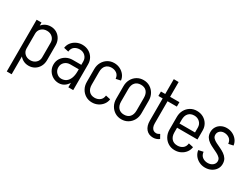

<svg xmlns="http://www.w3.org/2000/svg" viewBox="-63 -1376 2958 2251"><g transform="rotate(30 1416.0 -250.5)"><path d="M60 -1H126V200H60ZM126 -500V0H60V-500ZM403 -350V-150H337V-350ZM337 -150H403Q403 -103 382.5 -65.5Q362 -28 326.5 -6.5Q291 15 246 15L232 -51Q277 -51 307 -79Q337 -107 337 -150ZM88 -150H126Q126 -107 156 -79Q186 -51 232 -51L246 15Q201 15 165.5 -6.5Q130 -28 109 -65.5Q88 -103 88 -150ZM337 -350Q337 -393 307 -421Q277 -449 232 -449L246 -515Q291 -515 326.5 -493.5Q362 -472 382.5 -434.5Q403 -397 403 -350ZM88 -350Q88 -397 109 -434.5Q130 -472 165.5 -493.5Q201 -515 246 -515L232 -449Q186 -449 156 -421Q126 -393 126 -350Z M778 0V-350H844V0ZM653 15V-45Q693 -45 720.5 -65Q748 -85 763 -123.5Q778 -162 778 -215H816Q816 -147 795 -95Q774 -43 737.5 -14Q701 15 653 15ZM653 15Q610 15 573.5 -6Q537 -27 515 -63.5Q493 -100 493 -145H559Q559 -102 588 -73.5Q617 -45 653 -45ZM493 -145Q493 -191 515.5 -226.5Q538 -262 576.5 -283Q615 -304 663 -304V-244Q619 -244 589 -216Q559 -188 559 -145ZM663 -244V-304H831V-244ZM778 -215V-351H816V-215ZM844 -350H778Q778 -394 748 -423Q718 -452 673 -452V-515Q722 -515 760.5 -493.5Q799 -472 821.5 -434.5Q844 -397 844 -350ZM568 -362 504 -376Q509 -416 532.5 -447Q556 -478 593 -496.5Q630 -515 673 -515V-452Q633 -452 603 -430.5Q573 -409 568 -362Z M934 -163V-337H1000V-163ZM934 -336Q934 -388 956.5 -428.5Q979 -469 1017.5 -492.5Q1056 -516 1105 -516V-453Q1056 -453 1028 -422.5Q1000 -392 1000 -336ZM1209 -363Q1204 -410 1174 -431.5Q1144 -453 1104 -453V-516Q1148 -516 1184.5 -497.5Q1221 -479 1244.5 -448Q1268 -417 1273 -377ZM934 -164H1000Q1000 -109 1028 -78Q1056 -47 1105 -47V16Q1056 16 1017.5 -7.5Q979 -31 956.5 -71.5Q934 -112 934 -164ZM1209 -137 1273 -123Q1268 -84 1244.5 -52.5Q1221 -21 1184.5 -2.5Q1148 16 1104 16V-47Q1144 -47 1174 -69Q1204 -91 1209 -137Z M1607 -164V-336H1673V-164ZM1331 -164V-336H1397V-164ZM1500 -452V-515H1504V-452ZM1500 15V-48H1504V15ZM1331 -335Q1331 -387 1353.5 -427.5Q1376 -468 1414.5 -491.5Q1453 -515 1502 -515V-452Q1453 -452 1425 -421.5Q1397 -391 1397 -335ZM1673 -335H1607Q1607 -391 1579.5 -421.5Q1552 -452 1502 -452V-515Q1551 -515 1589.5 -491.5Q1628 -468 1650.5 -427.5Q1673 -387 1673 -335ZM1331 -165H1397Q1397 -110 1425 -79Q1453 -48 1502 -48V15Q1453 15 1414.5 -8.5Q1376 -32 1353.5 -72.5Q1331 -113 1331 -165ZM1673 -165Q1673 -113 1650.5 -72.5Q1628 -32 1589.5 -8.5Q1551 15 1502 15V-48Q1552 -48 1579.5 -79Q1607 -110 1607 -165Z M1801 -139V-701L1867 -700V-139ZM1743 -440V-500H1993V-440ZM1801 -140H1867Q1867 -111 1875.5 -90.5Q1884 -70 1899.5 -59Q1915 -48 1937 -48L1932 15Q1871 15 1836 -26Q1801 -67 1801 -140ZM1984 -65 2013 -13Q1997 0 1975.5 7.5Q1954 15 1932 15L1937 -48Q1950 -48 1961.5 -53Q1973 -58 1984 -65Z M2059 -227V-284H2395V-227ZM2223 16V-47H2227V16ZM2053 -164V-335H2119V-164ZM2329 -284V-350H2395V-284ZM2395 -350H2329Q2329 -394 2299 -423Q2269 -452 2224 -452V-515Q2273 -515 2311.5 -493.5Q2350 -472 2372.5 -434.5Q2395 -397 2395 -350ZM2331 -137 2395 -123Q2390 -84 2366.5 -52.5Q2343 -21 2306.5 -2.5Q2270 16 2226 16V-47Q2266 -47 2296 -69Q2326 -91 2331 -137ZM2053 -335Q2053 -387 2075.5 -427.5Q2098 -468 2136.5 -491.5Q2175 -515 2224 -515V-452Q2175 -452 2147 -421.5Q2119 -391 2119 -335ZM2053 -164H2119Q2119 -109 2147 -78Q2175 -47 2224 -47V16Q2175 16 2136.5 -7.5Q2098 -31 2075.5 -71.5Q2053 -112 2053 -164Z M2729 -125Q2729 -152 2711 -170Q2693 -188 2665 -202.5Q2637 -217 2605.5 -231.5Q2574 -246 2546 -264.5Q2518 -283 2500 -311Q2482 -339 2482 -380Q2482 -380 2488.5 -380Q2495 -380 2505 -380Q2515 -380 2525 -380Q2535 -380 2541.5 -380Q2548 -380 2548 -380Q2548 -353 2566 -335Q2584 -317 2612 -303Q2640 -289 2671.5 -274.5Q2703 -260 2731 -241Q2759 -222 2777 -194.5Q2795 -167 2795 -125Q2795 -125 2788.5 -125Q2782 -125 2772 -125Q2762 -125 2752 -125Q2742 -125 2735.5 -125Q2729 -125 2729 -125ZM2634 15V-48Q2675 -48 2702 -70Q2729 -92 2729 -125H2795Q2795 -85 2774 -53.5Q2753 -22 2716.5 -3.5Q2680 15 2634 15ZM2482 -380Q2482 -419 2501 -450Q2520 -481 2553.5 -498.5Q2587 -516 2628 -516V-453Q2594 -453 2571 -432.5Q2548 -412 2548 -380ZM2529 -138Q2534 -92 2564 -70Q2594 -48 2634 -48V15Q2591 15 2554 -3.5Q2517 -22 2493.5 -53.5Q2470 -85 2465 -124ZM2733 -363Q2728 -410 2698 -431.5Q2668 -453 2628 -453V-516Q2672 -516 2708.5 -497.5Q2745 -479 2768.5 -448Q2792 -417 2797 -377Z"/></g></svg>

Font: Akshar Light Light
Style: Regular
Weight: 300
Version: Version 1.100